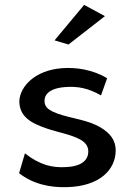

<svg xmlns="http://www.w3.org/2000/svg" viewBox="-20 -763 540 785"><path d="M203 -598 260 -581 409 -697 324 -743ZM58 -55C115 -10 187 5 257 2C387 -2 453 -69 453 -148C453 -199 418 -230 372 -252C320 -277 244 -283 195 -307C178 -315 162 -327 162 -350C162 -389 203 -404 246 -407C297 -411 340 -403 393 -373L418 -443C361 -478 291 -489 231 -484C123 -475 62 -410 59 -350C59 -285 108 -259 173 -237C217 -222 271 -213 307 -193C324 -184 341 -169 341 -144C341 -100 300 -82 252 -80C195 -76 143 -88 82 -136Z"/></svg>

Font: Bluebird
Style: Li
Weight: 300
Designer: Jasper
Foundry: Cannot Into Space Fonts
Version: Version 0.98